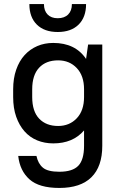

<svg xmlns="http://www.w3.org/2000/svg" viewBox="-20 -720 600 948"><path d="M243 -12Q200 -12 163.5 -27Q127 -42 101 -71.5Q75 -101 60 -143.5Q45 -186 45 -241V-279Q45 -333 60 -376Q75 -419 101.5 -448Q128 -477 164 -492.5Q200 -508 243 -508Q352 -508 405 -429L415 -500H485V0Q485 102 431.5 155Q378 208 273 208Q173 208 125.5 165.5Q78 123 70 50H160Q168 88 192 108Q216 128 273 128Q338 128 366.5 98.5Q395 69 395 0V-76Q340 -12 243 -12ZM267 -98Q323 -98 359 -136Q395 -174 395 -241V-279Q395 -346 359 -384Q323 -422 267 -422Q207 -422 173 -385.5Q139 -349 139 -279V-241Q139 -170 173.5 -134Q208 -98 267 -98ZM265 -562Q199 -562 162 -598.5Q125 -635 125 -700H197Q197 -667 215 -648.5Q233 -630 265 -630Q298 -630 316.5 -648.5Q335 -667 335 -700H405Q405 -635 368 -598.5Q331 -562 265 -562Z"/></svg>

Font: PT Root UI Web Medium
Style: Regular
Weight: 500
Designer: Vitaly Kuzmin
Foundry: ParaType Ltd.
Version: Version 1.001W